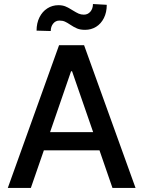

<svg xmlns="http://www.w3.org/2000/svg" viewBox="-20 -931 709 951"><path d="M18.6 0 272.5 -707H396.5L651.4 0H537.1L472.7 -186.5H197.3L132.8 0ZM441.4 -276.4 336.9 -578.1H332L228 -276.4ZM269.5 -905.3Q290 -905.3 305.4 -898.7Q320.8 -892.1 339.8 -879.9Q357.9 -868.7 369.6 -863.5Q381.3 -858.4 395.5 -858.4Q415 -858.4 427.7 -873.3Q440.4 -888.2 440.4 -911.1L508.8 -907.2Q508.8 -869.6 494.6 -841.6Q480.5 -813.5 456.1 -798.3Q431.6 -783.2 401.4 -783.2Q377.9 -783.2 362.1 -789.8Q346.2 -796.4 328.1 -808.6Q313 -818.8 301.5 -824Q290 -829.1 274.4 -829.1Q255.4 -829.1 243.4 -814.2Q231.4 -799.3 231.4 -777.3L161.1 -779.3Q161.1 -816.4 175.5 -845.2Q189.9 -874 214.6 -889.6Q239.3 -905.3 269.5 -905.3Z"/></svg>

Font: Pretendard Medium
Style: Regular
Weight: 500
Designer: Base glyphs from Inter by Rasmus Andersson; Hangeul glyphs from Noto Sans CJK(Source Han Sans) by Jang Soo-young and Kan
Foundry: Kil Hyung-jin
Version: Version 1.309